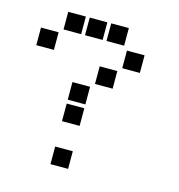

<svg xmlns="http://www.w3.org/2000/svg" viewBox="-103 -782 805 863"><g transform="rotate(15 300.0 -350.0)"><path d="M110 -691Q109 -691 109 -691Q109 -691 109 -690V-610Q109 -609 109 -609Q109 -609 110 -609H190Q191 -609 191 -609Q191 -609 191 -610V-690Q191 -691 191 -691Q191 -691 190 -691ZM210 -691Q209 -691 209 -691Q209 -691 209 -690V-610Q209 -609 209 -609Q209 -609 210 -609H290Q291 -609 291 -609Q291 -609 291 -610V-690Q291 -691 291 -691Q291 -691 290 -691ZM310 -691Q309 -691 309 -691Q309 -691 309 -690V-610Q309 -609 309 -609Q309 -609 310 -609H390Q391 -609 391 -609Q391 -609 391 -610V-690Q391 -691 391 -691Q391 -691 390 -691ZM10 -591Q9 -591 9 -591Q9 -591 9 -590V-510Q9 -509 9 -509Q9 -509 10 -509H90Q91 -509 91 -509Q91 -509 91 -510V-590Q91 -591 91 -591Q91 -591 90 -591ZM410 -591Q409 -591 409 -591Q409 -591 409 -590V-510Q409 -509 409 -509Q409 -509 410 -509H490Q491 -509 491 -509Q491 -509 491 -510V-590Q491 -591 491 -591Q491 -591 490 -591ZM310 -491Q309 -491 309 -491Q309 -491 309 -490V-410Q309 -409 309 -409Q309 -409 310 -409H390Q391 -409 391 -409Q391 -409 391 -410V-490Q391 -491 391 -491Q391 -491 390 -491ZM210 -391Q209 -391 209 -391Q209 -391 209 -390V-310Q209 -309 209 -309Q209 -309 210 -309H290Q291 -309 291 -309Q291 -309 291 -310V-390Q291 -391 291 -391Q291 -391 290 -391ZM210 -291Q209 -291 209 -291Q209 -291 209 -290V-210Q209 -209 209 -209Q209 -209 210 -209H290Q291 -209 291 -209Q291 -209 291 -210V-290Q291 -291 291 -291Q291 -291 290 -291ZM210 -91Q209 -91 209 -91Q209 -91 209 -90V-10Q209 -9 209 -9Q209 -9 210 -9H290Q291 -9 291 -9Q291 -9 291 -10V-90Q291 -91 291 -91Q291 -91 290 -91Z"/></g></svg>

Font: Doto ExtraBold
Style: Regular
Weight: 800
Monospace: yes
Version: Version 1.000